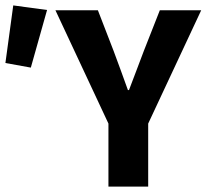

<svg xmlns="http://www.w3.org/2000/svg" viewBox="-33 -690 764 710"><path d="M16 -670 -13 -457 81 -440 141 -653ZM368 -233V0H515V-233L711 -652H558L499 -502C481 -453 463 -408 444 -357H440C422 -408 405 -453 387 -502L329 -652H172Z"/></svg>

Font: Cambridge Sans Bold
Style: Regular
Weight: 700
Version: Version 2.020;PS 002.020;hotconv 1.0.88;makeotf.lib2.5.64775